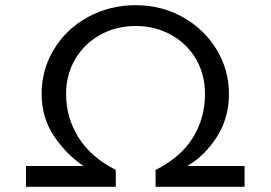

<svg xmlns="http://www.w3.org/2000/svg" viewBox="-20 -718 1040 738"><path d="M920 -80V0H578V-65Q673 -112 720.5 -187.5Q768 -263 768 -357Q768 -432 733 -491.5Q698 -551 637 -584.5Q576 -618 502 -618Q426 -618 365 -584Q304 -550 269 -490.5Q234 -431 234 -357Q234 -265 282.5 -188.5Q331 -112 425 -65V0H80V-80H301Q235 -124 187.5 -195Q140 -266 140 -357Q140 -451 188 -529.5Q236 -608 319 -653Q402 -698 502 -698Q601 -698 683 -652Q765 -606 812.5 -527.5Q860 -449 860 -357Q860 -265 814 -192.5Q768 -120 700 -80Z"/></svg>

Font: Goli
Style: Regular
Weight: 400
Designer: jaikishan Patel
Foundry: MagicType
Version: Version 1.000